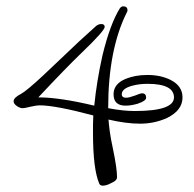

<svg xmlns="http://www.w3.org/2000/svg" viewBox="-20 -523 614 607"><path d="M305 64Q297 64 294 58Q284 35 279 -5Q274 -45 274 -103Q274 -116 274 -129.5Q274 -143 275 -158Q155 -190 105 -190Q101 -190 94 -189Q87 -188 78 -186Q69 -184 62.5 -182.5Q56 -181 51 -181Q43 -181 33 -188Q23 -195 23 -203Q23 -214 46 -226Q54 -230 71.5 -244.5Q89 -259 116 -284L230 -392Q238 -399 251.5 -411.5Q265 -424 284 -441Q292 -447 300 -447Q311 -447 311 -438Q311 -426 237 -355Q214 -333 180 -298Q146 -263 101 -215H108Q134 -215 176.5 -209Q219 -203 278 -189Q282 -229 288.5 -268.5Q295 -308 304 -348Q328 -447 359 -497Q364 -503 369 -503Q383 -503 383 -491Q383 -486 381 -484Q322 -366 322 -181Q369 -172 406 -172Q530 -172 530 -215Q530 -258 446 -258Q421 -258 398 -252Q365 -243 365 -225Q365 -214 379 -214Q384 -214 391 -216Q398 -218 407 -221Q424 -228 429 -228Q442 -228 442 -214Q442 -204 415 -195Q394 -189 377 -189Q339 -189 339 -225Q339 -258 378 -274Q408 -286 446 -286Q487 -286 518 -271Q557 -252 557 -215Q557 -174 508 -150Q468 -132 423 -132Q379 -132 323 -145Q324 -131 327 -108Q330 -85 337 -53Q350 9 350 37Q350 48 333 55Q317 64 305 64Z"/></svg>

Font: Ole
Style: Regular
Weight: 400
Designer: Robert E. Leuschke
Foundry: Robert E. Leuschke
Version: Version 1.010; ttfautohint (v1.8.3)